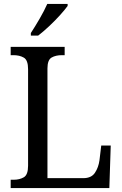

<svg xmlns="http://www.w3.org/2000/svg" viewBox="-20 -951 617 971"><path d="M34 0V-42H50Q79 -42 100.5 -54.5Q122 -67 122 -113V-601Q122 -647 100.5 -659.5Q79 -672 48 -672H34V-714H307V-672H293Q262 -672 241 -660Q220 -648 220 -605V-50H401Q442 -50 460 -77Q478 -104 483 -140L492 -215H540L533 0ZM136 -784Q157 -816 180.5 -856.5Q204 -897 219 -931H322V-921Q310 -904 284.5 -875.5Q259 -847 228.5 -818.5Q198 -790 173 -771H136Z"/></svg>

Font: Noto Serif Sinhala SemiCondensed
Style: Regular
Weight: 400
Width: 4
Designer: Jelle Bosma - Monotype Design Team
Foundry: Monotype Imaging Inc.
Version: Version 2.007; ttfautohint (v1.8.4.7-5d5b)